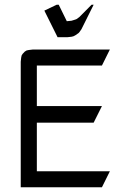

<svg xmlns="http://www.w3.org/2000/svg" viewBox="-20 -794 536 814"><path d="M67.9 0V-532.2L69.8 -549.8L71.8 -559.1L76.2 -565.9L85 -575.2L92.8 -580.1L102.1 -582L119.1 -584H445.8L412.1 -516.1H136.2V-344.2H412.1L377 -273.9H136.2V-67.9H445.8L412.1 0ZM168 -749 220.2 -773.9H229L263.2 -704.1L283.2 -706.1L298.8 -710.9L304.2 -712.9L316.9 -722.2L368.2 -773.9H377L325.2 -669.9L316.9 -658.2L313 -653.8L298.8 -644L291 -640.1L283.2 -638.2L265.1 -636.2H224.1Z"/></svg>

Font: Petahja
Style: Regular
Weight: 400
Designer: T. Christopher White
Version: Version 1.1